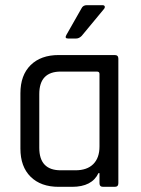

<svg xmlns="http://www.w3.org/2000/svg" viewBox="-20 -723 547 743"><path d="M316 -703H376Q383 -703 385 -699Q387 -695 383 -689L296 -584Q286 -574 275 -574H243Q229 -574 237 -588L295 -690Q301 -703 316 -703ZM259 0H207Q138 0 98.5 -39Q59 -78 59 -148V-362Q59 -432 98.5 -471Q138 -510 207 -510H424Q438 -510 438 -496V-14Q438 0 424 0H379Q365 0 365 -14V-53H361Q336 0 259 0ZM365 -156V-437Q365 -446 355 -446H215Q132 -446 132 -359V-151Q132 -64 215 -64H272Q317 -64 341 -88Q365 -112 365 -156Z"/></svg>

Font: Rajdhani Medium
Style: Regular
Weight: 500
Designer: Satya Rajpurohit, Jyotish Sonowal
Foundry: Indian Type Foundry
Version: Version 1.201 February 1, 2022